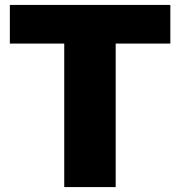

<svg xmlns="http://www.w3.org/2000/svg" viewBox="-20 -760 732 780"><path d="M241 -583H20V-740H672V-583H450V0H241Z"/></svg>

Font: Encode Sans Wide
Style: ExtraBold
Weight: 800
Designer: Pablo Impallari, Andres Torresi
Foundry: Pablo Impallari, Andres Torresi
Version: Version 1.000; ttfautohint (v1.00) -l 8 -r 50 -G 200 -x 14 -